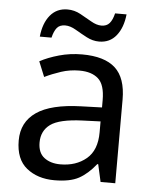

<svg xmlns="http://www.w3.org/2000/svg" viewBox="-53 -780 667 834"><g transform="rotate(5 280.5 -362.5)"><path d="M288 -545Q386 -545 433 -502Q480 -459 480 -365V0H416L399 -76H395Q360 -32 321.5 -11Q283 10 215 10Q142 10 94 -28.5Q46 -67 46 -149Q46 -229 109 -272.5Q172 -316 303 -320L394 -323V-355Q394 -422 365 -448Q336 -474 283 -474Q241 -474 203 -461.5Q165 -449 132 -433L105 -499Q140 -518 188 -531.5Q236 -545 288 -545ZM314 -259Q214 -255 175.5 -227Q137 -199 137 -148Q137 -103 164.5 -82Q192 -61 235 -61Q303 -61 348 -98.5Q393 -136 393 -214V-262ZM98 -606Q104 -665 132.5 -699.5Q161 -734 208 -734Q238 -734 264.5 -719.5Q291 -705 315 -691Q339 -677 360 -677Q383 -677 395.5 -691.5Q408 -706 415 -735H465Q459 -677 431 -642Q403 -607 356 -607Q328 -607 301.5 -621Q275 -635 250.5 -649.5Q226 -664 204 -664Q180 -664 168 -649.5Q156 -635 149 -606Z"/></g></svg>

Font: Noto Sans Avestan
Style: Regular
Weight: 400
Designer: Monotype Design Team
Foundry: Monotype Imaging Inc.
Version: Version 2.003; ttfautohint (v1.8.4.7-5d5b)